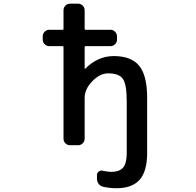

<svg xmlns="http://www.w3.org/2000/svg" viewBox="-20 -793 1040 1020"><path d="M241.2 -547.9Q227.5 -547.9 217.3 -558.1Q207 -568.4 207 -582V-599.6Q207 -614.3 217.3 -624.5Q227.5 -634.8 241.2 -634.8H313.5Q317.4 -634.8 317.4 -638.7V-738.3Q317.4 -752.9 327.6 -763.2Q337.9 -773.4 352.5 -773.4H395.5Q409.2 -773.4 419.4 -763.2Q429.7 -752.9 429.7 -738.3V-638.7Q429.7 -634.8 434.6 -634.8H567.4Q581.1 -634.8 591.3 -624.5Q601.6 -614.3 601.6 -599.6V-582Q601.6 -568.4 591.3 -558.1Q581.1 -547.9 567.4 -547.9H434.6Q429.7 -547.9 429.7 -543V-429.7Q429.7 -427.7 430.7 -427.2Q431.6 -426.8 432.6 -427.7Q499 -495.1 585 -495.1Q676.8 -495.1 719.2 -443.8Q761.7 -392.6 761.7 -273.4V19.5Q761.7 117.2 721.7 162.1Q681.6 207 598.6 207Q563.5 207 528.3 199.2Q513.7 196.3 504.4 184.1Q495.1 171.9 495.1 156.2V136.7Q495.1 125 505.4 117.7Q515.6 110.4 527.3 114.3Q548.8 119.1 568.4 120.1Q614.3 120.1 633.8 97.7Q653.3 75.2 653.3 19.5V-253.9Q653.3 -344.7 632.8 -374Q612.3 -403.3 554.7 -403.3Q510.7 -403.3 470.2 -361.3Q429.7 -319.3 429.7 -273.4V-56.6Q429.7 -42 419.4 -31.7Q409.2 -21.5 395.5 -21.5H352.5Q337.9 -21.5 327.6 -31.7Q317.4 -42 317.4 -56.6V-543Q317.4 -547.9 313.5 -547.9Z"/></svg>

Font: Gen Jyuu Gothic L Monospace Medium
Style: Regular
Weight: 500
Designer: [Source Han Sans]
Ryoko NISHIZUKA  (kana & ideographs); Paul D. Hunt (Latin, Greek & Cyrillic); Wenlong ZHANG  (bopomofo
Version: Version 1.002.20150607